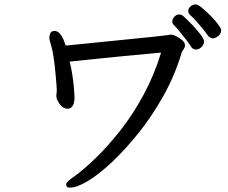

<svg xmlns="http://www.w3.org/2000/svg" viewBox="-20 -827 1040 876"><path d="M989 -689Q989 -673 975.5 -662.5Q962 -652 952 -652Q937 -652 926 -668Q910 -692 874 -732Q858 -750 848 -758Q839 -766 839 -777.5Q839 -789 849.5 -798Q860 -807 871.5 -807Q883 -807 902 -791Q921 -775 941 -755Q961 -735 975 -716Q989 -697 989 -689ZM874 -601Q859 -601 850.5 -615.5Q842 -630 827 -648.5Q812 -667 798 -685Q785 -701 773 -713Q766 -720 766 -730Q766 -740 775.5 -750.5Q785 -761 797 -761Q809 -761 818 -752Q826 -745 841 -730Q874 -698 899 -664Q911 -647 911 -638Q911 -624 899.5 -612.5Q888 -601 874 -601ZM238 -381Q238 -382 237 -389Q237 -395 238 -401Q239 -407 239 -411V-415Q239 -430 234 -484Q225 -583 213 -621Q212 -625 208.5 -636Q205 -647 205 -658Q205 -661 208 -672Q213 -686 230 -686Q234 -686 242 -682.5Q250 -679 260 -664.5Q270 -650 279 -620H290Q632 -654 677.5 -659Q723 -664 746 -667Q754 -669 762 -669Q770 -669 784.5 -661.5Q799 -654 811.5 -643.5Q824 -633 824 -620Q824 -614 822 -610L817 -601Q815 -596 811 -593Q810 -591 808 -584Q777 -481 725 -388.5Q673 -296 612 -220Q551 -144 491.5 -88Q432 -32 381.5 -1.5Q331 29 300 29Q289 29 285.5 25.5Q282 22 282 14.5Q282 7 293 -2.5Q304 -12 323 -25Q359 -51 413.5 -103Q468 -155 526.5 -228.5Q585 -302 634.5 -393.5Q684 -485 715 -587Q527 -570 429 -559.5Q331 -549 298 -546Q313 -485 318 -416Q320 -390 320 -383Q320 -341 297 -332Q294 -331 288 -331Q268 -331 254 -350Q240 -369 238 -381Z"/></svg>

Font: Moon Stars Kai
Style: Bold
Weight: 700
Designer: GuiWonder
Version: Version 1.101